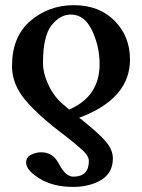

<svg xmlns="http://www.w3.org/2000/svg" viewBox="-20 -465 555 750"><path d="M147.9 -219.2Q147.9 -178.2 170.4 -131.1Q192.9 -84 229 -55.2L250 -37.1Q369.1 -87.9 369.1 -214.8Q369.1 -283.7 339.6 -345.9Q310.1 -408.2 256.8 -408.2Q214.8 -408.2 181.4 -366.2Q147.9 -324.2 147.9 -219.2ZM289.1 -4.9 304.2 5.9H303.2Q368.2 57.6 394.5 89.4Q420.9 121.1 420.9 153.8Q420.9 210 376 237.5Q331.1 265.1 265.1 265.1Q188 265.1 135 232.7Q82 200.2 82 169.9Q82 148.9 101.1 139.4Q120.1 129.9 141.1 129.9Q187 129.9 210 174.8Q235.8 224.6 266.1 225.1Q327.1 225.1 327.1 164.1Q327.1 154.3 320.6 143.1Q314 131.8 295.9 116Q277.8 100.1 270 93.5Q262.2 86.9 233.9 64.9Q129.9 -13.2 78.4 -74.7Q26.9 -136.2 26.9 -207Q26.9 -322.3 98.9 -383.5Q170.9 -444.8 268.1 -444.8Q367.2 -444.8 427.5 -384Q487.8 -323.2 487.8 -232.9Q488.3 -79.1 289.1 -4.9Z"/></svg>

Font: Linux Libertine
Style: Semibold
Weight: 600
Designer: Philipp H. Poll
Foundry: Philipp H. Poll
Version: Version 5.1.2 ; ttfautohint (v0.9)